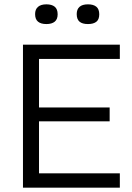

<svg xmlns="http://www.w3.org/2000/svg" viewBox="-20 -866 610 886"><path d="M86 0V-660H160V0ZM116 0V-66H533V0ZM116 -306V-370H486V-306ZM116 -594V-660H533V-594ZM386 -755Q360 -755 347 -766Q334 -777 334 -801Q334 -823 347 -834.5Q360 -846 386 -846Q411 -846 424.5 -835Q438 -824 438 -800Q438 -776 424.5 -765.5Q411 -755 386 -755ZM194 -755Q169 -755 155.5 -766Q142 -777 142 -801Q142 -823 155.5 -834.5Q169 -846 194 -846Q219 -846 232.5 -835Q246 -824 246 -800Q246 -777 232.5 -766Q219 -755 194 -755Z"/></svg>

Font: Bricolage Grotesque 24pt Light
Style: Regular
Weight: 300
Designer: Mathieu Triay
Foundry: Atelier Triay
Version: Version 1.001;gftools[0.9.33.dev8+g029e19f]